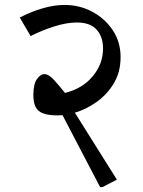

<svg xmlns="http://www.w3.org/2000/svg" viewBox="-20 -618 578 777"><path d="M395 139H385L233 -152Q223 -151 214 -151Q159 -151 137 -169Q115 -187 115 -233Q115 -278 129.5 -298Q144 -318 159 -318Q177 -318 198.5 -294.5Q220 -271 243 -242Q313 -259 355 -309Q397 -359 397 -422Q397 -469 371 -498Q345 -527 291 -527Q250 -527 199.5 -511Q149 -495 104 -472L60 -547Q106 -571 153 -584.5Q200 -598 241 -598Q302 -598 353.5 -570.5Q405 -543 436.5 -495.5Q468 -448 468 -387Q468 -326 440.5 -280.5Q413 -235 370.5 -205Q328 -175 283 -162L453 109Z"/></svg>

Font: Tiro Devanagari Marathi
Style: Regular
Weight: 400
Designer: Devanagari: John Hudson & Fiona Ross. Latin: John Hudson.
Foundry: Tiro Typeworks Ltd.
Version: Version 1.52